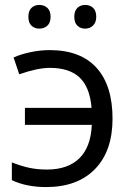

<svg xmlns="http://www.w3.org/2000/svg" viewBox="-20 -748 532 778"><path d="M139 -632Q159 -632 172 -644Q185 -656 185 -680Q185 -704 172 -716Q159 -728 139 -728Q120 -728 107.5 -716Q95 -704 95 -680Q95 -656 107.5 -644Q120 -632 139 -632ZM325 -632Q344 -632 357 -644.5Q370 -657 370 -680Q370 -704 357.5 -716Q345 -728 325 -728Q306 -728 293.5 -716Q281 -704 281 -680Q281 -656 293.5 -644Q306 -632 325 -632ZM436 -267Q436 -402 371 -473.5Q306 -545 181 -545Q143 -545 103 -536.5Q63 -528 35 -515L58 -447Q133 -473 182 -473Q261 -473 302.5 -434Q344 -395 351 -311H81V-242H352Q348 -152 301.5 -106.5Q255 -61 170 -61Q130 -61 96.5 -68.5Q63 -76 28 -90V-18Q87 10 167 10Q294 10 365 -63Q436 -136 436 -267Z"/></svg>

Font: OpenSansMMV
Style: Regular
Weight: 400
Designer: Steve Matteson
Foundry: Ascender Corporation
Version: Version 4.000